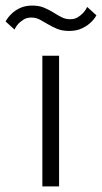

<svg xmlns="http://www.w3.org/2000/svg" viewBox="-65 -669 366 689"><path d="M51 -649Q75 -649 93 -641.5Q111 -634 126 -624.5Q141 -615 155.5 -607.5Q170 -600 187 -600Q203 -600 214 -607Q225 -614 233 -622Q242 -632 248 -644L281 -614Q272 -598 258 -586Q246 -575 227.5 -566.5Q209 -558 183 -558Q158 -558 140 -565.5Q122 -573 107 -582Q92 -591 78 -598.5Q64 -606 48 -606Q31 -606 20 -599Q9 -592 1 -584Q-8 -574 -13 -563L-45 -592Q-36 -608 -23 -620Q-12 -631 6.5 -640Q25 -649 51 -649ZM87 -469H147V0H87Z"/></svg>

Font: Post Grotesk Light
Style: Light
Weight: 300
Version: Version 1.0